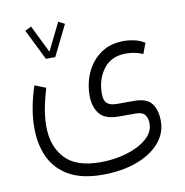

<svg xmlns="http://www.w3.org/2000/svg" viewBox="-81 -562 854 885"><g transform="rotate(-10 345.5 -119.0)"><path d="M163.6 -325.7 92.8 -469.2 122.1 -483.9 185.5 -355 249 -483.9 278.3 -469.2 207.5 -325.7ZM329.1 246.1Q233.9 246.1 173.3 212.2Q112.8 178.2 84.2 118.2Q55.7 58.1 55.7 -21Q55.7 -67.9 64.9 -117.4Q74.2 -167 90.3 -214.4L142.1 -193.8Q128.9 -150.9 120.1 -106.2Q111.3 -61.5 111.3 -18.1Q111.3 74.2 163.3 130.9Q215.3 187.5 329.1 187.5Q395.5 187.5 453.1 170.2Q510.7 152.8 546.6 122.1Q582.5 91.3 582.5 50.3Q582.5 27.8 571.3 11.2Q560.1 -5.4 528.3 -5.4H449.2Q383.3 -5.4 357.9 -38.6Q332.5 -71.8 332.5 -122.6Q332.5 -181.6 356 -232.2Q379.4 -282.7 423.6 -313.5Q467.8 -344.2 530.8 -344.2Q555.7 -344.2 580.8 -338.6Q606 -333 628.4 -318.8L609.9 -269.5Q573.2 -285.6 531.2 -285.6Q462.4 -285.6 426 -238Q389.6 -190.4 389.6 -122.1Q389.6 -89.4 404.5 -76.7Q419.4 -64 450.2 -64H530.8Q590.3 -64 613 -33.2Q635.7 -2.4 635.7 48.3Q635.7 106.4 596.4 151.1Q557.1 195.8 487.8 220.9Q418.5 246.1 329.1 246.1Z"/></g></svg>

Font: Vazirmatn FD NL ExtraLight
Style: Regular
Weight: 200
Designer: Saber Rastikerdar
Foundry: Saber Rastikerdar
Version: Version 33.003